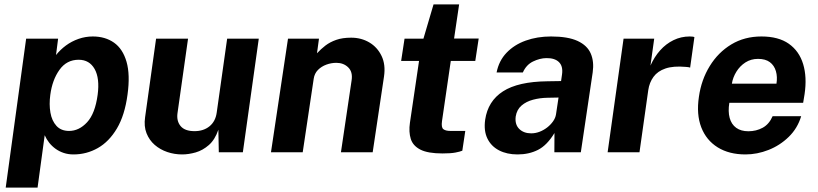

<svg xmlns="http://www.w3.org/2000/svg" viewBox="-20 -693 3724 874"><path d="M6 161 99 -517H244.5L235 -442.5Q254 -466.5 280 -485.8Q306 -505 337.5 -516Q369 -527 402.5 -527Q459 -527 499 -498.8Q539 -470.5 556 -411.8Q573 -353 560.5 -262.5Q548 -168.5 512.2 -108.2Q476.5 -48 425.2 -19Q374 10 314.5 10Q290.5 10 270.2 3.2Q250 -3.5 233.2 -15.5Q216.5 -27.5 204 -43.2Q191.5 -59 183.5 -77.5L151 161ZM294.5 -97Q340 -97 376.5 -136.5Q413 -176 424.5 -261.5Q434.5 -336.5 410.8 -378.8Q387 -421 338 -421Q283.5 -421 250.8 -375.2Q218 -329.5 209 -261.5Q203 -218 209.5 -180.5Q216 -143 237 -120Q258 -97 294.5 -97Z M809 10Q774 10 741.5 -1Q709 -12 684.2 -33.5Q659.5 -55 647 -86.5Q634.5 -118 640.5 -159.5L690.5 -517H836L788 -178Q783 -142 802.2 -119Q821.5 -96 865.5 -96Q906.5 -96 933.8 -118.2Q961 -140.5 966.5 -180.5L1014 -517H1158L1085.5 0H976L974 -102.5Q958.5 -57 930.8 -32.8Q903 -8.5 870.8 0.8Q838.5 10 809 10Z M1213.5 0 1291 -517H1432L1423 -450.5Q1440.5 -469.5 1461.2 -485.5Q1482 -501.5 1510.5 -511.5Q1539 -521.5 1578.5 -521.5Q1624.5 -521.5 1661.2 -499.8Q1698 -478 1717 -438.2Q1736 -398.5 1728 -344.5L1676.5 0H1532L1580.5 -327Q1586.5 -365.5 1565.2 -386.2Q1544 -407 1511 -407Q1488 -407 1465.5 -398.8Q1443 -390.5 1427.2 -374.5Q1411.5 -358.5 1408 -334.5L1358 0Z M1994.5 5.5Q1927.5 5.5 1893.5 -12Q1859.5 -29.5 1849.8 -61Q1840 -92.5 1846 -134L1887.5 -415.5H1806L1821.5 -517H1907.5L1953.5 -673H2070L2047 -517.5H2159L2143.5 -415.5H2032L1992 -141.5Q1988 -113 1998.2 -105Q2008.5 -97 2030.5 -97H2098L2084.5 -7Q2074 -2.5 2052.8 1.5Q2031.5 5.5 1994.5 5.5Z M2336 10Q2287.5 10 2251.8 -8.5Q2216 -27 2198.8 -62.2Q2181.5 -97.5 2188.5 -148Q2201 -233 2269.8 -277.2Q2338.5 -321.5 2472 -323L2534 -324L2538.5 -355Q2543.5 -391.5 2524.5 -410.2Q2505.5 -429 2467 -428.5Q2437 -428 2406.2 -413Q2375.5 -398 2360 -363H2240.5Q2251 -416.5 2286 -453Q2321 -489.5 2373.2 -508.2Q2425.5 -527 2488.5 -527Q2565.5 -527 2609.5 -506.5Q2653.5 -486 2669.2 -449.2Q2685 -412.5 2678 -363.5L2624 0H2503.5L2504 -87.5Q2470 -31.5 2429 -10.8Q2388 10 2336 10ZM2398 -86Q2417.5 -86 2436.2 -93.2Q2455 -100.5 2470.8 -112.8Q2486.5 -125 2497.5 -140.5Q2508.5 -156 2511 -172.5L2522.5 -249L2472.5 -248Q2438 -247.5 2406.8 -239.2Q2375.5 -231 2354 -212.5Q2332.5 -194 2327.5 -162.5Q2323 -126.5 2343.5 -106.2Q2364 -86 2398 -86Z M2746 0 2818.5 -517H2958L2941 -394.5Q2958.5 -434 2985 -463.8Q3011.5 -493.5 3045.8 -510.2Q3080 -527 3120 -527Q3127 -527 3132.8 -526.2Q3138.5 -525.5 3141 -524L3121.5 -385Q3117.5 -387 3111.8 -387.5Q3106 -388 3101.5 -388.5Q3045 -393.5 3009.2 -381.2Q2973.5 -369 2954.8 -343.2Q2936 -317.5 2931 -283L2891 0Z M3373.5 10Q3299 10 3247 -22.2Q3195 -54.5 3172.2 -113.5Q3149.5 -172.5 3161.5 -252.5Q3172.5 -330 3210.8 -392.2Q3249 -454.5 3309 -490.8Q3369 -527 3446 -527Q3523.5 -527 3570.8 -493.8Q3618 -460.5 3636 -401.2Q3654 -342 3642.5 -264.5L3636 -225H3300Q3293.5 -185.5 3301.5 -156.2Q3309.5 -127 3331.2 -111.2Q3353 -95.5 3386.5 -95.5Q3422.5 -95.5 3451.8 -111.5Q3481 -127.5 3497 -164H3627Q3610.5 -109 3570.5 -70Q3530.5 -31 3478.5 -10.5Q3426.5 10 3373.5 10ZM3311.5 -312H3514.5Q3519.5 -343 3512 -369Q3504.5 -395 3484.5 -410Q3464.5 -425 3430.5 -425Q3398.5 -425 3373.2 -408.8Q3348 -392.5 3332 -366.5Q3316 -340.5 3311.5 -312Z"/></svg>

Font: Public Sans Thin
Style: Bold Italic
Weight: 700
Italic angle: -8°
Version: Version 2.001